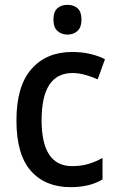

<svg xmlns="http://www.w3.org/2000/svg" viewBox="-20 -764 483 794"><path d="M272 10Q167 10 107.5 -57.5Q48 -125 48 -266Q48 -408 110 -478.5Q172 -549 278 -549Q320 -549 355 -540.5Q390 -532 414 -519L384 -436Q359 -447 332 -454.5Q305 -462 280 -462Q152 -462 152 -267Q152 -77 278 -77Q315 -77 345.5 -86Q376 -95 404 -111V-22Q351 10 272 10ZM259 -744Q285 -744 301 -729.5Q317 -715 317 -683Q317 -651 300.5 -636Q284 -621 259 -621Q234 -621 217.5 -636Q201 -651 201 -683Q201 -715 217 -729.5Q233 -744 259 -744Z"/></svg>

Font: Noto Sans Gurmukhi UI SemiCondensed Medium
Style: Regular
Weight: 500
Width: 4
Designer: Jelle Bosma - Monotype Design Team
Foundry: Monotype Imaging Inc.
Version: Version 2.004; ttfautohint (v1.8.4.7-5d5b)